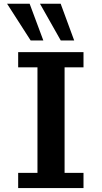

<svg xmlns="http://www.w3.org/2000/svg" viewBox="-20 -984 535 1006"><path d="M75.2 1.5V-78.1H176.3V-631.3H75.2V-710.9H417.5V-631.3H318.4V-78.1H417.5V1.5ZM140.6 -772 17.1 -964.4H135.3L207 -772ZM298.3 -772 189.5 -964.4H297.9L368.7 -772Z"/></svg>

Font: Comme SemiBold
Style: Regular
Weight: 600
Version: Version 1.000;gftools[0.9.27]